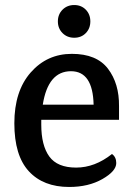

<svg xmlns="http://www.w3.org/2000/svg" viewBox="-20 -728 524 763"><path d="M144 -252V-233Q144 -150 176 -106Q208 -62 282.5 -62Q357 -62 425 -116Q442 -104 442 -80Q442 -48 387 -16.5Q332 15 255 15Q152 15 94.5 -47.5Q37 -110 37 -238Q37 -366 102 -440Q167 -514 265.5 -514Q364 -514 409 -455Q454 -396 453 -306V-252ZM262 -445Q171 -445 150 -312H352Q349 -445 262 -445ZM321 -596.5Q303 -578 275 -578Q247 -578 228.5 -596.5Q210 -615 210 -643Q210 -671 228.5 -689.5Q247 -708 275 -708Q303 -708 321 -689.5Q339 -671 339 -643Q339 -615 321 -596.5Z"/></svg>

Font: Karma SemiBold
Style: Regular
Weight: 600
Designer: Joana Correia
Foundry: Indian Type Foundry
Version: Version 1.202;PS 1.0;hotconv 1.0.78;makeotf.lib2.5.61930; tt